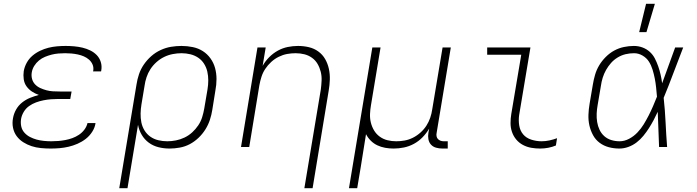

<svg xmlns="http://www.w3.org/2000/svg" viewBox="-20 -768 3640 1003"><path d="M245 8Q219 8 193.5 5.5Q168 3 145 -4.5Q122 -12 101.5 -25Q81 -38 67 -57Q53 -76 48 -100.5Q43 -125 48 -151Q52 -174 64 -195.5Q76 -217 95.5 -232.5Q115 -248 137.5 -257Q160 -266 183 -272Q163 -279 146.5 -290Q130 -301 118.5 -317Q107 -333 104 -354Q101 -375 104 -396Q108 -419 119.5 -440Q131 -461 149 -476.5Q167 -492 189 -502.5Q211 -513 233 -518.5Q255 -524 278 -526Q301 -528 323 -528Q345 -528 367.5 -526Q390 -524 411 -519Q432 -514 451.5 -504.5Q471 -495 485.5 -480Q500 -465 506.5 -444Q513 -423 509 -400L508 -395H466L467 -398Q470 -416 463.5 -431Q457 -446 445 -456.5Q433 -467 418 -473.5Q403 -480 386.5 -483.5Q370 -487 353.5 -488.5Q337 -490 320 -490Q303 -490 285 -488.5Q267 -487 249.5 -482.5Q232 -478 215 -471Q198 -464 183.5 -452Q169 -440 159 -424Q149 -408 146 -390Q143 -372 147.5 -355.5Q152 -339 163.5 -327Q175 -315 190.5 -308Q206 -301 222.5 -296.5Q239 -292 256.5 -291Q274 -290 292 -290H354L347 -251H285Q266 -251 246.5 -249.5Q227 -248 207 -244Q187 -240 168 -233Q149 -226 132 -214Q115 -202 104 -183.5Q93 -165 90 -146Q87 -126 91 -107.5Q95 -89 107.5 -75Q120 -61 136.5 -52.5Q153 -44 171 -39Q189 -34 209 -32Q229 -30 248 -30Q267 -30 285 -31.5Q303 -33 321.5 -36.5Q340 -40 358 -46.5Q376 -53 392.5 -64Q409 -75 421 -91Q433 -107 437 -125H479Q476 -102 462 -80Q448 -58 428 -42.5Q408 -27 385 -17Q362 -7 338.5 -1.5Q315 4 291.5 6Q268 8 245 8Z M603 215 693 -326Q697 -353 706 -380Q715 -407 731.5 -431Q748 -455 770 -474.5Q792 -494 819 -506.5Q846 -519 873.5 -523.5Q901 -528 928 -528Q958 -528 987 -522Q1016 -516 1039.5 -501Q1063 -486 1079.5 -463Q1096 -440 1103.5 -412.5Q1111 -385 1111 -355Q1111 -325 1105 -294L1089 -194Q1085 -168 1076.5 -142Q1068 -116 1053 -92Q1038 -68 1017 -48Q996 -28 971.5 -15Q947 -2 919.5 3Q892 8 866 8Q836 8 808 1Q780 -6 757.5 -22.5Q735 -39 720.5 -63.5Q706 -88 701 -116L646 215ZM854 -30Q876 -30 899 -34.5Q922 -39 944 -49.5Q966 -60 984 -76.5Q1002 -93 1015.5 -113Q1029 -133 1036 -155.5Q1043 -178 1047 -201L1064 -301Q1068 -325 1068 -348.5Q1068 -372 1063 -394Q1058 -416 1046 -435Q1034 -454 1015.5 -466.5Q997 -479 974.5 -484.5Q952 -490 928 -490Q906 -490 882.5 -485.5Q859 -481 837.5 -470.5Q816 -460 797.5 -443.5Q779 -427 766 -407Q753 -387 745.5 -364.5Q738 -342 735 -319L719 -223Q715 -199 714.5 -175Q714 -151 718.5 -128.5Q723 -106 735 -86.5Q747 -67 765.5 -54Q784 -41 807 -35.5Q830 -30 854 -30Z M1570 215 1656 -301Q1659 -324 1660 -347.5Q1661 -371 1655.5 -393Q1650 -415 1639 -434Q1628 -453 1610 -466Q1592 -479 1570 -484.5Q1548 -490 1524 -490Q1502 -490 1480 -486Q1458 -482 1436.5 -471.5Q1415 -461 1397 -444.5Q1379 -428 1366 -408.5Q1353 -389 1346 -367Q1339 -345 1335 -323L1282 0H1239L1325 -520H1368L1352 -424Q1366 -449 1386.5 -469.5Q1407 -490 1431.5 -503.5Q1456 -517 1483 -522.5Q1510 -528 1537 -528Q1566 -528 1593.5 -521.5Q1621 -515 1643 -499Q1665 -483 1678.5 -459.5Q1692 -436 1698 -408.5Q1704 -381 1703 -352Q1702 -323 1697 -294L1613 215Z M1803 215 1925 -520H1968L1918 -219Q1914 -196 1913 -172.5Q1912 -149 1917.5 -127Q1923 -105 1934.5 -86Q1946 -67 1964 -54Q1982 -41 2004 -35.5Q2026 -30 2050 -30Q2072 -30 2094 -34Q2116 -38 2137 -48.5Q2158 -59 2176.5 -75.5Q2195 -92 2207.5 -111.5Q2220 -131 2227.5 -153Q2235 -175 2238 -197L2292 -520H2335L2261 -74Q2259 -65 2260.5 -56.5Q2262 -48 2267.5 -42Q2273 -36 2281 -33Q2289 -30 2298 -30H2319V8H2291Q2274 8 2258 3.5Q2242 -1 2231.5 -12.5Q2221 -24 2218 -40.5Q2215 -57 2218 -74L2222 -96Q2207 -71 2187 -50.5Q2167 -30 2142 -16.5Q2117 -3 2090 2.5Q2063 8 2036 8Q2013 8 1991.5 4Q1970 0 1951 -9Q1932 -18 1917 -33Q1902 -48 1892 -67Q1885 -23 1878 20.5Q1871 64 1864 108L1846 215Z M2802 8Q2778 8 2755 4Q2732 0 2711.5 -11Q2691 -22 2676.5 -39.5Q2662 -57 2654.5 -79Q2647 -101 2647 -125Q2647 -149 2651 -173L2703 -482H2525V-520H2751L2692 -167Q2688 -139 2692.5 -112Q2697 -85 2713 -66Q2729 -47 2755.5 -38.5Q2782 -30 2809 -30Q2830 -30 2850.5 -34.5Q2871 -39 2890 -46L2884 -8Q2865 0 2844 4Q2823 8 2802 8Z M3216 8Q3187 8 3160.5 1Q3134 -6 3112.5 -22Q3091 -38 3078 -62Q3065 -86 3059 -112.5Q3053 -139 3054 -168Q3055 -197 3060 -226L3077 -326Q3081 -351 3088.5 -377Q3096 -403 3110 -426.5Q3124 -450 3144.5 -470.5Q3165 -491 3189 -504Q3213 -517 3239.5 -522.5Q3266 -528 3291 -528Q3315 -528 3336.5 -520Q3358 -512 3374.5 -497Q3391 -482 3401 -462.5Q3411 -443 3418.5 -421.5Q3426 -400 3431 -378Q3436 -356 3439 -333Q3456 -380 3473 -426.5Q3490 -473 3507 -520H3549Q3523 -454 3498.5 -388Q3474 -322 3447 -257Q3454 -193 3457 -128.5Q3460 -64 3465 0H3423Q3421 -46 3419.5 -92Q3418 -138 3416 -184Q3406 -162 3394.5 -140.5Q3383 -119 3370 -98.5Q3357 -78 3341 -58.5Q3325 -39 3305.5 -24Q3286 -9 3262.5 -0.5Q3239 8 3216 8ZM3217 -30Q3242 -30 3266.5 -43Q3291 -56 3310 -76Q3329 -96 3343 -119Q3357 -142 3369 -165.5Q3381 -189 3391.5 -213.5Q3402 -238 3412 -263Q3410 -287 3407.5 -311Q3405 -335 3400.5 -358Q3396 -381 3389 -404Q3382 -427 3370 -446Q3358 -465 3337 -477.5Q3316 -490 3292 -490Q3270 -490 3248.5 -485Q3227 -480 3207 -468Q3187 -456 3172 -439Q3157 -422 3146 -402.5Q3135 -383 3128.5 -362Q3122 -341 3119 -319L3102 -219Q3098 -197 3097 -174.5Q3096 -152 3099.5 -130.5Q3103 -109 3112 -90Q3121 -71 3136.5 -57Q3152 -43 3173 -36.5Q3194 -30 3217 -30ZM3319 -600 3355 -748H3401L3357 -600Z"/></svg>

Font: Iosevka XLt Ex Obl
Style: Regular
Weight: 200
Width: 7
Italic angle: -9°
Monospace: yes
Designer: Belleve Invis
Foundry: Belleve Invis
Version: Version 32.5.0; ttfautohint (v1.8.4)